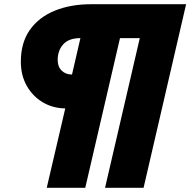

<svg xmlns="http://www.w3.org/2000/svg" viewBox="-20 -724 904 912"><path d="M202 168 290 -209Q230 -210 182.5 -238.5Q135 -267 107 -316.5Q79 -366 79 -431Q79 -521 121.5 -581.5Q164 -642 239.5 -673Q315 -704 414 -704H864L662 168H479L644 -543H550L385 168ZM322 -370 362 -543Q307 -543 280.5 -513.5Q254 -484 254 -439Q254 -407 273 -388.5Q292 -370 322 -370Z"/></svg>

Font: Prodigy Sans Black
Style: Italic
Weight: 900
Italic angle: -13°
Designer: Wei Huang
Foundry: Wei Huang
Version: Version 1.003; ttfautohint (v1.8.3)